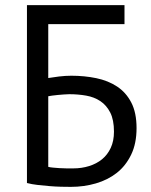

<svg xmlns="http://www.w3.org/2000/svg" viewBox="-20 -720 590 748"><path d="M85 -700H465V-626H168V-416Q185 -419 210 -422Q235 -425 258 -425Q309 -425 355 -415.5Q401 -406 436 -383Q471 -360 491.5 -320.5Q512 -281 512 -221Q512 -161 491 -117.5Q470 -74 435 -46.5Q400 -19 353.5 -5.5Q307 8 256 8Q239 8 217.5 7.5Q196 7 172.5 5Q149 3 126.5 0.5Q104 -2 85 -7ZM266 -64Q298 -64 327 -73Q356 -82 377.5 -99.5Q399 -117 411.5 -144Q424 -171 424 -207Q424 -253 409.5 -281.5Q395 -310 371 -326Q347 -342 315.5 -347.5Q284 -353 250 -353Q241 -353 229 -352Q217 -351 205 -350Q193 -349 183 -347.5Q173 -346 168 -345V-70Q175 -68 186.5 -67Q198 -66 211.5 -65Q225 -64 239 -64Q253 -64 266 -64Z"/></svg>

Font: PT Sans
Style: Regular
Weight: 400
Version: Version 2.003W OFL; ttfautohint (v1.6)